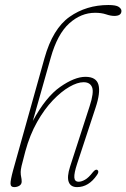

<svg xmlns="http://www.w3.org/2000/svg" viewBox="-20 -739 504 766"><path d="M81 -135Q69.5 -92.5 66 -76.8Q62.5 -61 62.5 -53Q62.5 -41 64.5 -32.8Q66.5 -24.5 66.5 -14.5Q66.5 -4 57.5 1.8Q48.5 7.5 36.5 7.5Q22.5 7.5 22 -6.2Q21.5 -20 32.5 -60.5L157.5 -507Q190.5 -624.5 257.5 -671.8Q324.5 -719 412.5 -719Q443 -719 453.8 -711.5Q464.5 -704 464.5 -695.5Q464.5 -675.5 436 -675.5Q421.5 -675.5 403 -681.8Q384.5 -688 359.5 -688Q303 -688 256 -645.5Q209 -603 182.5 -509L111 -256.5Q162.5 -352 220 -392.2Q277.5 -432.5 321 -432.5Q364 -432.5 372.8 -401Q381.5 -369.5 361 -308.5L287.5 -85Q275.5 -48.5 276.5 -31.2Q277.5 -14 294 -14Q305 -14 319.2 -22Q333.5 -30 350.5 -52Q362 -66 369 -60.5Q376.5 -54.5 367 -41Q334 7.5 287.5 7.5Q262 7.5 254.2 -13Q246.5 -33.5 259.5 -74L337.5 -315Q355.5 -370 347.5 -390.5Q339.5 -411 313.5 -411Q289 -411 256.8 -392.5Q224.5 -374 190.8 -338.8Q157 -303.5 128 -252.2Q99 -201 81 -135Z"/></svg>

Font: Fraunces144ptSuperSoftThinItalic
Style: Italic
Weight: 100
Italic angle: -16°
Version: Version 1.000;[0bf87f6ff]